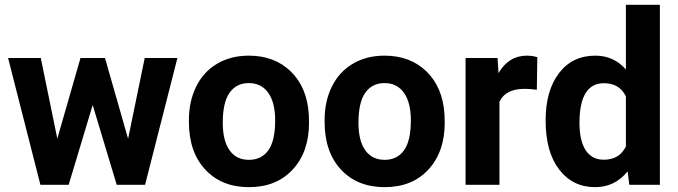

<svg xmlns="http://www.w3.org/2000/svg" viewBox="-20 -770 2825 800"><path d="M513.7 -191.9 583 -528.3H719.2L584.5 0H466.3L366.2 -332.5L266.1 0H148.4L13.7 -528.3H149.9L218.8 -192.4L315.4 -528.3H417.5Z M767.1 -269Q767.1 -347.7 797.4 -409.2Q827.6 -470.7 884.5 -504.4Q941.4 -538.1 1016.6 -538.1Q1123.5 -538.1 1191.2 -472.7Q1258.8 -407.2 1266.6 -294.9L1267.6 -258.8Q1267.6 -137.2 1199.7 -63.7Q1131.8 9.8 1017.6 9.8Q903.3 9.8 835.2 -63.5Q767.1 -136.7 767.1 -262.7ZM908.2 -258.8Q908.2 -183.6 936.5 -143.8Q964.8 -104 1017.6 -104Q1068.8 -104 1097.7 -143.3Q1126.5 -182.6 1126.5 -269Q1126.5 -342.8 1097.7 -383.3Q1068.8 -423.8 1016.6 -423.8Q964.8 -423.8 936.5 -383.5Q908.2 -343.3 908.2 -258.8Z M1332.5 -269Q1332.5 -347.7 1362.8 -409.2Q1393.1 -470.7 1450 -504.4Q1506.8 -538.1 1582 -538.1Q1689 -538.1 1756.6 -472.7Q1824.2 -407.2 1832 -294.9L1833 -258.8Q1833 -137.2 1765.1 -63.7Q1697.3 9.8 1583 9.8Q1468.8 9.8 1400.6 -63.5Q1332.5 -136.7 1332.5 -262.7ZM1473.6 -258.8Q1473.6 -183.6 1502 -143.8Q1530.3 -104 1583 -104Q1634.3 -104 1663.1 -143.3Q1691.9 -182.6 1691.9 -269Q1691.9 -342.8 1663.1 -383.3Q1634.3 -423.8 1582 -423.8Q1530.3 -423.8 1502 -383.5Q1473.6 -343.3 1473.6 -258.8Z M2216.8 -396Q2188 -399.9 2166 -399.9Q2085.9 -399.9 2061 -345.7V0H1919.9V-528.3H2053.2L2057.1 -465.3Q2099.6 -538.1 2174.8 -538.1Q2198.2 -538.1 2218.8 -531.7Z M2253.4 -268.1Q2253.4 -391.6 2308.8 -464.8Q2364.3 -538.1 2460.4 -538.1Q2537.6 -538.1 2587.9 -480.5V-750H2729.5V0H2602.1L2595.2 -56.2Q2542.5 9.8 2459.5 9.8Q2366.2 9.8 2309.8 -63.7Q2253.4 -137.2 2253.4 -268.1ZM2394.5 -257.8Q2394.5 -183.6 2420.4 -144Q2446.3 -104.5 2495.6 -104.5Q2561 -104.5 2587.9 -159.7V-368.2Q2561.5 -423.3 2496.6 -423.3Q2394.5 -423.3 2394.5 -257.8Z"/></svg>

Font: SteelSelectRoboto
Style: Roboto-Bold
Weight: 700
Designer: Google
Version: Version 2.137; 2017